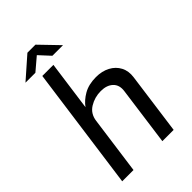

<svg xmlns="http://www.w3.org/2000/svg" viewBox="-262 -992 1089 1089"><g transform="rotate(-45 282.0 -448.0)"><path d="M45 0 147 -743H236L195 -444.5Q217.5 -476.5 258.2 -500Q299 -523.5 358 -523.5Q406 -523.5 442.2 -504.2Q478.5 -485 496.5 -450.5Q514.5 -416 508 -370.5L457.5 0H367L415 -352.5Q421.5 -397.5 395 -422.8Q368.5 -448 321 -448Q271.5 -448 230.5 -422.8Q189.5 -397.5 183 -346.5L135.5 0ZM52.5 -783.5 180.5 -896H245L353.5 -783.5H268.5L208.5 -848.5L132 -783.5Z"/></g></svg>

Font: Public Sans
Style: Italic
Weight: 400
Italic angle: -8°
Designer: The Public Sans project authors (U.S. Web Design System). Libre Franklin designed by Pablo Impallari and Rodrigo Fuenzal
Version: Version 1.008; ttfautohint (v1.8.1) -l 8 -r 50 -G 200 -x 14 